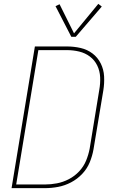

<svg xmlns="http://www.w3.org/2000/svg" viewBox="-20 -976 616 996"><path d="M40 0H213Q247 0 281.5 -6.5Q316 -13 348.5 -30Q381 -47 406.5 -74Q432 -101 445.5 -134Q459 -167 465 -201L516 -507Q522 -544 520 -580Q518 -616 502.5 -647Q487 -678 460 -698.5Q433 -719 398.5 -727Q364 -735 327 -735H161ZM64 -19 179 -716H327Q360 -716 391 -708.5Q422 -701 446.5 -682.5Q471 -664 484.5 -636Q498 -608 499.5 -575.5Q501 -543 495 -510L445 -204Q439 -173 426.5 -142.5Q414 -112 390.5 -87Q367 -62 337 -46.5Q307 -31 275.5 -25Q244 -19 213 -19ZM350 -785H373L508 -942L490 -956L364 -803L289 -954L268 -944Z"/></svg>

Font: Iosevka Sparkle Thin
Style: Italic
Weight: 100
Italic angle: -9°
Designer: Belleve Invis
Foundry: Belleve Invis
Version: Version 4.5.0; ttfautohint (v1.8.3)